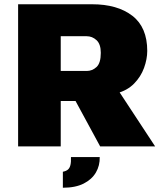

<svg xmlns="http://www.w3.org/2000/svg" viewBox="-20 -687 783 901"><path d="M65 0V-667H412Q531 -667 601 -613Q671 -559 671 -448Q671 -410 656 -368.5Q641 -327 609 -294.5Q577 -262 527 -249L499 -318L708 0H450L296 -284L383 -213H265V0ZM265 -354H387Q413 -354 433 -372.5Q453 -391 453 -439Q453 -480 433 -498.5Q413 -517 387 -517H265ZM275 194V119Q290 116 298.5 109Q307 102 310.5 87.5Q314 73 313 50H448Q449 90 430 122.5Q411 155 372.5 174.5Q334 194 275 194Z"/></svg>

Font: Maven Pro Black
Style: Regular
Weight: 900
Designer: Joe Prince
Foundry: Joe Prince
Version: Version 2.103